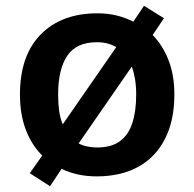

<svg xmlns="http://www.w3.org/2000/svg" viewBox="-20 -600 672 664"><path d="M583 -273Q583 -183 550.5 -119.5Q518 -56 458 -23Q398 10 314 10Q281 10 250.5 3.5Q220 -3 193 -16L153 44L83 -1L126 -62Q89 -99 69 -152Q49 -205 49 -273Q49 -408 121 -481Q193 -554 317 -554Q352 -554 383 -546.5Q414 -539 441 -525L478 -580L547 -537L508 -479Q543 -443 563 -391.5Q583 -340 583 -273ZM181 -273Q181 -243 184.5 -217Q188 -191 197 -170L382 -437Q369 -445 352 -449.5Q335 -454 315 -454Q244 -454 212.5 -407Q181 -360 181 -273ZM451 -273Q451 -302 447 -326Q443 -350 436 -370L252 -104Q265 -97 281.5 -93.5Q298 -90 316 -90Q365 -90 394.5 -111.5Q424 -133 437.5 -174Q451 -215 451 -273Z"/></svg>

Font: Noto Sans Oriya SemiBold
Style: Regular
Weight: 600
Version: Version 2.003